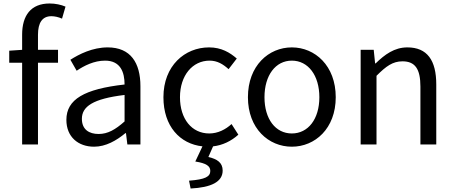

<svg xmlns="http://www.w3.org/2000/svg" viewBox="-20 -829 2609 1102"><path d="M356 -791C330 -802 298 -809 265 -809C157 -809 107 -740 107 -630V-543L33 -538V-469H107V0H198V-469H313V-543H198V-629C198 -699 223 -736 275 -736C294 -736 316 -731 336 -722Z M520 13C587 13 648 -22 700 -65H703L711 0H786V-334C786 -468 730 -557 598 -557C511 -557 434 -518 384 -486L420 -423C463 -452 520 -481 583 -481C672 -481 695 -414 695 -344C464 -318 361 -259 361 -141C361 -43 429 13 520 13ZM546 -60C492 -60 450 -85 450 -147C450 -217 512 -262 695 -284V-132C642 -85 599 -60 546 -60Z M1203 11C1257 5 1307 -19 1348 -56L1309 -117C1275 -86 1231 -63 1181 -63C1081 -63 1013 -146 1013 -271C1013 -396 1085 -481 1183 -481C1227 -481 1260 -461 1292 -432L1339 -493C1300 -527 1251 -557 1180 -557C1041 -557 918 -452 918 -271C918 -104 1013 -3 1142 11L1101 98C1164 108 1187 124 1187 152C1187 185 1158 201 1065 208L1074 253C1192 247 1258 215 1258 150C1258 105 1227 84 1176 72Z M1655 13C1788 13 1907 -91 1907 -271C1907 -452 1788 -557 1655 -557C1522 -557 1403 -452 1403 -271C1403 -91 1522 13 1655 13ZM1655 -63C1561 -63 1498 -146 1498 -271C1498 -396 1561 -481 1655 -481C1749 -481 1813 -396 1813 -271C1813 -146 1749 -63 1655 -63Z M2050 0H2141V-394C2196 -449 2234 -477 2290 -477C2362 -477 2393 -434 2393 -332V0H2484V-344C2484 -483 2432 -557 2318 -557C2244 -557 2188 -516 2136 -465H2133L2125 -543H2050Z"/></svg>

Font: Squished Noto Sans CJK JP Regular
Style: Regular
Weight: 400
Designer: Ryoko NISHIZUKA (kana & ideographs); Paul D. Hunt (Latin, Greek & Cyrillic); Wenlong ZHANG (bopomofo); Sandoll Communica
Foundry: Adobe Systems Incorporated
Version: Version 1.004;PS 1.004;hotconv 1.0.82;makeotf.lib2.5.63406